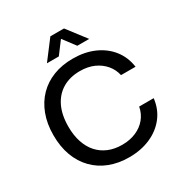

<svg xmlns="http://www.w3.org/2000/svg" viewBox="-212 -1094 1195 1259"><g transform="rotate(-30 385.5 -464.0)"><path d="M403 9Q322 9 256 -16.5Q190 -42 142 -91Q94 -140 68.5 -209Q43 -278 43 -364Q43 -451 69 -520Q95 -589 142.5 -637.5Q190 -686 256 -711.5Q322 -737 403 -737Q493 -737 563.5 -706Q634 -675 678.5 -618.5Q723 -562 734 -485H624Q614 -531 584 -566.5Q554 -602 508.5 -622.5Q463 -643 403 -643Q327 -643 271.5 -610Q216 -577 186 -515Q156 -453 156 -364Q156 -298 173.5 -246Q191 -194 223 -158.5Q255 -123 300.5 -104Q346 -85 403 -85Q462 -85 508.5 -105Q555 -125 585 -161.5Q615 -198 624 -247H734Q725 -169 680.5 -111.5Q636 -54 564.5 -22.5Q493 9 403 9ZM242 -795 350 -937H453L562 -795H472L402 -888L332 -795Z"/></g></svg>

Font: Mona Sans ExtraLight Medium
Style: Regular
Weight: 500
Version: Version 2.000